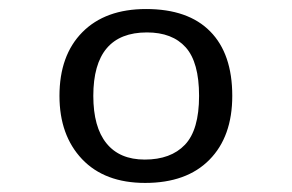

<svg xmlns="http://www.w3.org/2000/svg" viewBox="-20 -719 640 421"><path d="M489.3 -508.8Q489.3 -419.4 439.2 -368.7Q389.2 -317.9 298.3 -317.9Q209.5 -317.9 159.9 -370.1Q110.4 -422.4 110.4 -508.8Q110.4 -597.7 160.6 -648.4Q210.9 -699.2 300.3 -699.2Q392.6 -699.2 440.9 -650.1Q489.3 -601.1 489.3 -508.8ZM416.5 -508.8Q416.5 -582.5 387.2 -615.2Q357.9 -647.9 302.2 -647.9Q184.6 -647.9 184.6 -508.8Q184.6 -440.4 213.4 -404.8Q242.2 -369.1 297.4 -369.1Q354.5 -369.1 385.5 -401.6Q416.5 -434.1 416.5 -508.8Z"/></svg>

Font: Liberation Mono
Style: Regular
Weight: 400
Monospace: yes
Designer: Steve Matteson
Foundry: Ascender Corporation
Version: Version 2.1.5